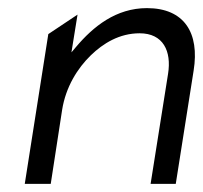

<svg xmlns="http://www.w3.org/2000/svg" viewBox="-20 -463 500 473"><path d="M41 -10H105L133 -192C142 -249 171 -295 204 -327C234 -356 274 -381 324 -381C382 -381 403 -337 394 -281L351 -10H413L457 -289C472 -382 434 -443 342 -443C266 -443 210 -398 167 -347L156 -334L171 -427L99 -379Z"/></svg>

Font: Charger Sport
Style: LitObl
Weight: 300
Designer: Jasper
Foundry: Cannot Into Space Fonts
Version: Version 1.1